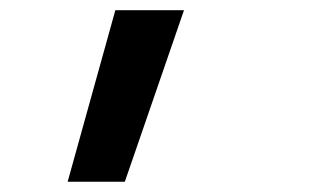

<svg xmlns="http://www.w3.org/2000/svg" viewBox="-20 -144 626 377"><path d="M112.8 212.9H225.1L341.3 -124H206.5Z"/></svg>

Font: Cascadia Code SemiBold
Style: Italic
Weight: 600
Italic angle: -10°
Monospace: yes
Designer: Aaron Bell
Foundry: Saja Typeworks
Version: Version 2404.023